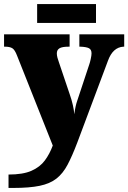

<svg xmlns="http://www.w3.org/2000/svg" viewBox="-23 -705 632 946"><path d="M19 155Q90 155 132 136.5Q174 118 198 85.5Q222 53 237 12L61 -431Q50 -460 37.5 -467.5Q25 -475 2 -475H-3V-536H320V-475H315Q283 -475 270 -467Q257 -459 257 -442Q257 -432 260 -421Q263 -410 267 -399L320 -242Q330 -214 336 -187Q342 -160 343 -142Q346 -164 349.5 -180Q353 -196 357 -207L417 -388Q420 -396 424 -414Q428 -432 428 -442Q428 -461 415 -467.5Q402 -474 373 -475H368V-536H589V-475H585Q533 -472 509 -406L358 -3Q333 63 310 106.5Q287 150 255 175Q223 200 172.5 210.5Q122 221 42 221H19ZM160 -592V-685H450V-592Z"/></svg>

Font: Noto Serif Black
Style: Regular
Weight: 900
Designer: Monotype Design Team
Foundry: Monotype Imaging Inc.
Version: Version 2.014; ttfautohint (v1.8.4.7-5d5b)